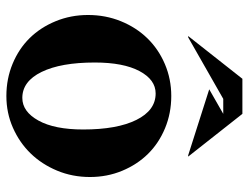

<svg xmlns="http://www.w3.org/2000/svg" viewBox="-109 -659 780 602"><g transform="rotate(90 281.0 -358.0)"><path d="M281 -505Q335 -505 382 -485.5Q429 -466 462.5 -432Q496 -398 515.5 -351Q535 -304 535 -250Q535 -195 515 -147Q495 -99 461 -64Q427 -29 380.5 -8.5Q334 12 281 12Q227 12 180 -7.5Q133 -27 99.5 -61Q66 -95 46.5 -142.5Q27 -190 27 -244Q27 -299 46.5 -347Q66 -395 100 -430Q134 -465 181 -485Q228 -505 281 -505ZM273 -456Q230 -456 203 -405.5Q176 -355 176 -265Q176 -159 205.5 -98.5Q235 -38 287 -38Q330 -38 358 -88.5Q386 -139 386 -229Q386 -335 356 -395.5Q326 -456 273 -456ZM97 -558H93L227 -728H337L471 -558H467L260 -624L337 -668H290Z"/></g></svg>

Font: Redaction
Style: Bold
Weight: 700
Designer: Jeremy Mickel / Forest Young
Foundry: MCKL
Version: Version 2.001; Redaction Bold